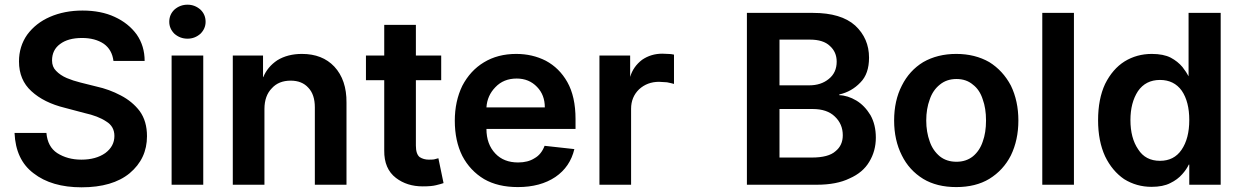

<svg xmlns="http://www.w3.org/2000/svg" viewBox="-20 -785 5294 819"><path d="M464 -525Q458 -573 423 -598Q386 -623 330 -623Q270 -623 236 -597Q202 -572 202 -527Q202 -500 219 -483Q237 -464 265 -452Q291 -441 323 -433L391 -416Q446 -404 495 -378Q545 -352 576 -311Q607 -268 607 -204Q607 -108 533 -46Q460 14 328 14Q200 14 123 -46Q47 -103 42 -218H178Q183 -159 224 -132Q268 -104 327 -104Q389 -104 429 -132Q468 -161 468 -205Q468 -246 433 -267Q399 -290 340 -303L257 -325Q167 -347 114 -396Q61 -444 61 -523Q61 -587 96 -637Q133 -687 193 -713Q255 -740 332 -740Q411 -740 469 -713Q528 -686 563 -638Q597 -589 597 -525Z M847 -548V3H712V-548ZM724 -641Q702 -663 702 -692Q702 -723 724 -744Q748 -765 780 -765Q811 -765 835 -744Q857 -723 857 -692Q857 -663 835 -641Q811 -620 780 -620Q748 -620 724 -641Z M973 3V-548H1102V-456H1103Q1121 -500 1163 -528Q1207 -555 1268 -555Q1355 -555 1406 -501Q1459 -444 1458 -347V3H1323V-327Q1323 -382 1295 -411Q1268 -441 1220 -441Q1169 -441 1140 -409Q1108 -377 1108 -320V3Z M1754 -443V-164Q1754 -128 1770 -115Q1787 -104 1809 -104Q1824 -104 1831 -105L1850 -110L1872 -4Q1861 0 1840 5Q1821 10 1783 10Q1716 10 1669 -26Q1618 -65 1619 -143V-443H1541V-548H1619V-679H1754V-548H1862V-443Z M2045 -21Q1985 -57 1952 -120Q1920 -184 1920 -270Q1920 -353 1952 -419Q1986 -484 2044 -519Q2103 -555 2182 -555Q2251 -555 2308 -526Q2366 -495 2400 -435Q2435 -373 2435 -277V-235H2055Q2055 -170 2093 -130Q2129 -92 2190 -92Q2232 -92 2260 -110Q2289 -126 2303 -163L2430 -149Q2412 -73 2349 -30Q2285 13 2189 13Q2104 13 2045 -21ZM2304 -327Q2304 -380 2271 -414Q2237 -450 2184 -450Q2128 -450 2093 -413Q2058 -377 2055 -327Z M2668 -548V-457Q2681 -501 2719 -530Q2757 -556 2805 -556Q2820 -556 2829 -555Q2843 -555 2855 -552V-427Q2845 -430 2825 -434Q2801 -436 2791 -436Q2741 -436 2706 -404Q2672 -371 2672 -321V3H2537V-548Z M3448 -730Q3568 -730 3628 -676Q3687 -621 3687 -539Q3687 -470 3650 -433Q3613 -394 3560 -382V-379Q3596 -378 3633 -356Q3668 -335 3693 -294Q3716 -253 3716 -198Q3716 -141 3688 -95Q3661 -49 3604 -24Q3549 3 3464 3H3166V-730ZM3443 -113Q3514 -113 3544 -140Q3575 -165 3575 -208Q3575 -256 3541 -288Q3508 -320 3447 -320H3305V-113ZM3432 -421Q3482 -421 3515 -448Q3549 -475 3549 -522Q3549 -563 3520 -589Q3492 -616 3435 -616H3305V-421Z M3918 -22Q3858 -59 3827 -122Q3794 -187 3794 -271Q3794 -356 3827 -420Q3859 -484 3918 -520Q3979 -555 4059 -555Q4139 -555 4200 -520Q4258 -484 4292 -420Q4324 -354 4324 -271Q4324 -188 4292 -122Q4260 -59 4200 -22Q4142 13 4059 13Q3976 13 3918 -22ZM4130 -118Q4159 -142 4172 -181Q4186 -219 4186 -271Q4186 -323 4172 -361Q4159 -402 4130 -424Q4102 -448 4060 -448Q4018 -448 3989 -424Q3959 -400 3946 -361Q3931 -321 3931 -271Q3931 -222 3946 -181Q3959 -143 3989 -118Q4018 -95 4060 -95Q4101 -95 4130 -118Z M4426 3V-730H4561V3Z M4775 -21Q4724 -56 4694 -118Q4664 -183 4664 -272Q4664 -363 4694 -427Q4726 -491 4777 -523Q4829 -555 4893 -555Q4943 -555 4974 -539Q5004 -523 5024 -499Q5041 -477 5051 -458H5050V-730H5187V3H5053V-83H5051Q5041 -62 5023 -42Q5003 -19 4972 -4Q4941 12 4892 12Q4828 12 4775 -21ZM5020 -146Q5053 -194 5053 -273Q5053 -351 5021 -398Q4988 -444 4928 -444Q4867 -444 4834 -396Q4802 -347 4802 -273Q4802 -196 4835 -148Q4866 -99 4928 -99Q4988 -99 5020 -146Z"/></svg>

Font: Sinter Bold
Style: Regular
Weight: 700
Foundry: Adobe & rsms
Version: Version 1.000